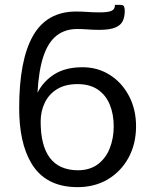

<svg xmlns="http://www.w3.org/2000/svg" viewBox="-20 -764 622 791"><path d="M299.5 7Q166.5 7 108 -93.5Q59 -177 59 -319Q59 -516.5 116 -616.5Q173 -716.5 293.5 -716.5Q315.5 -716.5 337 -715Q360.5 -713 390 -713Q426.5 -713 440.2 -719.8Q454 -726.5 453.5 -744H476Q489 -744 491.5 -736Q494 -728 494 -719.5Q494 -695 485.8 -677.5Q477.5 -660 454.8 -650.5Q432 -641 389 -641Q362 -641 338.5 -643Q317 -644.5 298 -644.5Q248.5 -644.5 213.8 -617.8Q179 -591 159.2 -533Q139.5 -475 134.5 -382Q159 -430 204.8 -458.5Q250.5 -487 320 -487Q383 -487 432.8 -455.2Q482.5 -423.5 511.5 -368.5Q540.5 -313.5 540.5 -244Q540.5 -171.5 509.8 -114.8Q479 -58 424.8 -25.5Q370.5 7 299.5 7ZM299.5 -62.5Q350 -62.5 383 -87.2Q416 -112 432.2 -153.2Q448.5 -194.5 448.5 -243.5Q448.5 -293.5 432.2 -333Q416 -372.5 383 -395Q350 -417.5 299.5 -417.5Q249 -417.5 215.2 -396.8Q181.5 -376 164.5 -341Q147.5 -306 147.5 -263Q147.5 -64.5 299.5 -62.5Z"/></svg>

Font: Verano Sans
Style: Regular
Weight: 400
Designer: Lukasz Dziedzic with Adam Twardoch and Botio Nikoltchev
Foundry: tyPoland Lukasz Dziedzic
Version: Version 3.001;December 28, 2019;FontCreator 12.0.0.2547 64-b